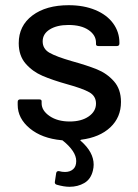

<svg xmlns="http://www.w3.org/2000/svg" viewBox="-20 -534 531 738"><path d="M292 3Q286 5 291 8Q340 51 340 99Q340 110 337 122Q329 155 304 169.5Q279 184 247 184Q226 184 198 176Q189 173 191 164L196 131Q197 126 200.5 124.5Q204 123 208 124Q218 127 230 127Q249 127 261 116.5Q273 106 273 85Q273 66 259.5 46Q246 26 222 7Q221 5 217 5Q141 -2 94.5 -40.5Q48 -79 48 -131V-142Q48 -152 58 -152H130Q140 -152 140 -145V-137Q140 -109 170.5 -88Q201 -67 248 -67Q293 -67 321 -86.5Q349 -106 349 -136Q349 -165 323 -179.5Q297 -194 239 -210Q182 -226 143.5 -242.5Q105 -259 78.5 -289.5Q52 -320 52 -368Q52 -435 104.5 -474.5Q157 -514 244 -514Q302 -514 346.5 -495.5Q391 -477 415 -444Q439 -411 439 -370V-367Q439 -357 429 -357H359Q349 -357 349 -364V-370Q349 -399 320.5 -418.5Q292 -438 243 -438Q199 -438 171.5 -421Q144 -404 144 -375Q144 -346 170.5 -331Q197 -316 256 -299Q314 -283 352.5 -267.5Q391 -252 418 -221.5Q445 -191 445 -142Q445 -83 404 -44.5Q363 -6 292 3Z"/></svg>

Font: Amber EN Medium
Style: Regular
Weight: 500
Designer: Jeremy Tribby
Foundry: Tribby Type Co.
Version: Version 1.403 November 24, 2021